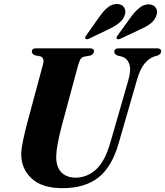

<svg xmlns="http://www.w3.org/2000/svg" viewBox="-20 -946 840 977"><path d="M541.5 -220.5 633.5 -539.5Q648.5 -592.5 637.2 -622Q626 -651.5 596.5 -659L580 -662.5Q561.5 -670 561.5 -682.5Q561.5 -700 585.5 -700H780Q800 -700 800 -684.5Q800 -670 779.5 -662.5L764.5 -658.5Q737 -649 714.5 -621Q692 -593 676 -536.5L584 -217.5Q549 -95.5 479.8 -42Q410.5 11.5 298 11.5Q193.5 11.5 140.5 -38.2Q87.5 -88 88 -163Q88.5 -189.5 97.8 -233.5Q107 -277.5 116.5 -312.5L199 -619.5Q203.5 -634 199.8 -645Q196 -656 186.5 -659L156.5 -665Q141.5 -673 142 -684Q142 -700 162 -700H438Q458.5 -700 458.5 -685Q458 -679 453.8 -672.8Q449.5 -666.5 440 -663.5L407.5 -657.5Q395.5 -654.5 389.5 -644.8Q383.5 -635 377 -612.5L296.5 -314Q280.5 -254 273.5 -215.2Q266.5 -176.5 266 -150Q265.5 -95.5 292.5 -68.8Q319.5 -42 365 -42Q421.5 -42 467.5 -82.5Q513.5 -123 541.5 -220.5ZM488.5 -864.5Q509.5 -894 531.5 -910.5Q553.5 -927 578 -925.5Q601 -924.5 611.5 -908.2Q622 -892 615.5 -871Q607.5 -846.5 586.8 -829.8Q566 -813 537.5 -799.5L434 -749.5Q420.5 -743 414.5 -749.5Q410.5 -754.5 419.5 -767ZM650 -864.5Q672 -893.5 694.5 -909.8Q717 -926 741 -923.5Q763.5 -921.5 773.5 -905.2Q783.5 -889 776 -868Q768 -843.5 747 -827Q726 -810.5 697 -798L593 -749Q579 -743 574 -749.5Q570 -755.5 580 -767.5Z"/></svg>

Font: Fraunces 72pt S000
Style: Bold Italic
Weight: 700
Italic angle: -16°
Version: Version 1.000; ttfautohint (v1.8.3)